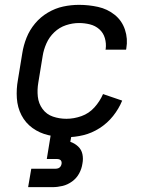

<svg xmlns="http://www.w3.org/2000/svg" viewBox="-20 -558 616 792"><path d="M254 8Q289 8 324 -0.5Q359 -9 391 -29.5Q423 -50 446.5 -79.5Q470 -109 484 -143L405 -170Q392 -140 369.5 -115Q347 -90 316 -79Q285 -68 254 -68Q225 -68 198.5 -77Q172 -86 155.5 -108.5Q139 -131 136 -159.5Q133 -188 138 -217L156 -327Q160 -353 171.5 -379Q183 -405 204 -425Q225 -445 252 -454Q279 -463 306 -463Q329 -463 351 -457.5Q373 -452 389.5 -437.5Q406 -423 412.5 -401Q419 -379 416 -356Q415 -354 415 -353H500L501 -358Q508 -398 495.5 -435.5Q483 -473 453 -497Q423 -521 384.5 -529.5Q346 -538 306 -538Q273 -538 240.5 -531Q208 -524 177.5 -506Q147 -488 124.5 -461Q102 -434 89.5 -402.5Q77 -371 72 -339L54 -229Q47 -191 49.5 -153Q52 -115 68.5 -83Q85 -51 114 -30Q143 -9 179.5 -0.5Q216 8 254 8ZM96 214H196Q217 214 238 209Q259 204 277.5 190.5Q296 177 306.5 157.5Q317 138 320 117Q324 97 320 78Q316 59 302 46Q288 33 270 27L275 0H189L173 98H216Q221 98 226 100Q231 102 233 107Q235 112 234 118Q233 124 229.5 129Q226 134 220.5 136Q215 138 209 138H109Z"/></svg>

Font: Iosevka Sparkle
Style: Italic
Weight: 400
Italic angle: -9°
Designer: Belleve Invis
Foundry: Belleve Invis
Version: Version 4.5.0; ttfautohint (v1.8.3)